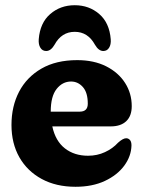

<svg xmlns="http://www.w3.org/2000/svg" viewBox="-20 -704 548 736"><path d="M485 -297Q485 -259.5 464 -239.5Q443 -219.5 404.5 -219.5H180.5Q192.5 -163.5 228.8 -135.2Q265 -107 317.5 -107Q352.5 -107 382.2 -120.8Q412 -134.5 432.5 -157Q452 -174.5 464 -174Q472 -174 478 -167.5Q484 -161 484 -146.5Q483 -105.5 456.5 -69.2Q430 -33 382.2 -10.5Q334.5 12 269.5 12Q195 12 139.8 -18Q84.5 -48 54.2 -101.2Q24 -154.5 24 -225Q24 -296.5 53.2 -352.5Q82.5 -408.5 138.8 -441Q195 -473.5 276 -473.5Q340 -473.5 387 -449.8Q434 -426 459.5 -386Q485 -346 485 -297ZM252.5 -391.5Q219.5 -391.5 197 -363Q174.5 -334.5 174.5 -276.5V-276H285.5Q316.5 -276 316.5 -306.5Q316.5 -349 297.8 -370.2Q279 -391.5 252.5 -391.5ZM266.5 -582Q216 -582 189 -532.5Q175 -508.5 157 -508.5Q142.5 -508.5 134.8 -521Q127 -533.5 128.5 -553.5Q133.5 -616.5 172.5 -650.2Q211.5 -684 266.5 -684Q321.5 -684 360.5 -650.2Q399.5 -616.5 404.5 -553.5Q406 -533.5 398.2 -521Q390.5 -508.5 376 -508.5Q358 -508.5 344 -532.5Q317 -582 266.5 -582Z"/></svg>

Font: Fraunces 72pt S100
Style: Bold
Weight: 700
Version: Version 1.000; ttfautohint (v1.8.3)